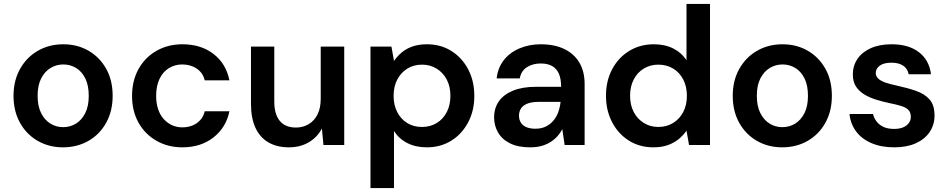

<svg xmlns="http://www.w3.org/2000/svg" viewBox="-20 -740 4838 980"><path d="M301 12Q230 12 172.5 -21Q115 -54 82 -113.5Q49 -173 49 -251Q49 -329 82.5 -388.5Q116 -448 173.5 -481Q231 -514 303 -514Q375 -514 432 -481Q489 -448 522 -389Q555 -330 555 -251Q555 -173 522 -113.5Q489 -54 431.5 -21Q374 12 301 12ZM302 -91Q338 -91 367.5 -109Q397 -127 415 -162.5Q433 -198 433 -251Q433 -304 415.5 -339.5Q398 -375 368.5 -393Q339 -411 303 -411Q268 -411 238 -393Q208 -375 190 -339.5Q172 -304 172 -251Q172 -198 190 -162.5Q208 -127 237.5 -109Q267 -91 302 -91Z M911 12Q837 12 778.5 -21.5Q720 -55 687 -114Q654 -173 654 -250Q654 -328 687 -387.5Q720 -447 778.5 -480.5Q837 -514 911 -514Q1006 -514 1070 -464.5Q1134 -415 1151 -330H1025Q1016 -368 984.5 -389.5Q953 -411 910 -411Q873 -411 842.5 -392.5Q812 -374 794.5 -338Q777 -302 777 -251Q777 -213 787 -183Q797 -153 815.5 -132.5Q834 -112 858 -101Q882 -90 910 -90Q939 -90 962.5 -99.5Q986 -109 1002.5 -127.5Q1019 -146 1025 -172H1151Q1134 -89 1069.5 -38.5Q1005 12 911 12Z M1454 12Q1394 12 1350.5 -13Q1307 -38 1284 -87.5Q1261 -137 1261 -210V-502H1380V-222Q1380 -157 1408 -123Q1436 -89 1491 -89Q1527 -89 1556 -106.5Q1585 -124 1601 -156.5Q1617 -189 1617 -236V-502H1737V0H1631L1623 -84Q1600 -40 1556.5 -14Q1513 12 1454 12Z M1871 220V-502H1978L1991 -429Q2007 -452 2029.5 -471.5Q2052 -491 2084.5 -502.5Q2117 -514 2159 -514Q2230 -514 2284.5 -479.5Q2339 -445 2370 -385.5Q2401 -326 2401 -250Q2401 -175 2369.5 -115.5Q2338 -56 2283.5 -22Q2229 12 2159 12Q2102 12 2059.5 -9.5Q2017 -31 1991 -71V220ZM2134 -92Q2176 -92 2209 -112Q2242 -132 2260.5 -168Q2279 -204 2279 -251Q2279 -298 2260.5 -333.5Q2242 -369 2209 -389.5Q2176 -410 2134 -410Q2091 -410 2058.5 -389.5Q2026 -369 2007.5 -333.5Q1989 -298 1989 -251Q1989 -204 2007.5 -168Q2026 -132 2058.5 -112Q2091 -92 2134 -92Z M2686 12Q2624 12 2583 -8.5Q2542 -29 2522 -64Q2502 -99 2502 -141Q2502 -188 2526.5 -223Q2551 -258 2599 -277.5Q2647 -297 2717 -297H2844Q2844 -337 2833 -363Q2822 -389 2799 -402.5Q2776 -416 2740 -416Q2699 -416 2669.5 -397Q2640 -378 2633 -340H2515Q2521 -394 2551.5 -433Q2582 -472 2631.5 -493Q2681 -514 2740 -514Q2811 -514 2861 -489.5Q2911 -465 2937.5 -420Q2964 -375 2964 -311V0H2862L2850 -81Q2840 -61 2824.5 -44Q2809 -27 2789 -14.5Q2769 -2 2743.5 5Q2718 12 2686 12ZM2713 -83Q2742 -83 2764.5 -93.5Q2787 -104 2803.5 -123Q2820 -142 2829 -166.5Q2838 -191 2841 -218V-220H2730Q2694 -220 2671.5 -211Q2649 -202 2639 -186Q2629 -170 2629 -150Q2629 -129 2639 -113.5Q2649 -98 2668 -90.5Q2687 -83 2713 -83Z M3315 12Q3245 12 3190.5 -22Q3136 -56 3104.5 -116Q3073 -176 3073 -251Q3073 -327 3104.5 -386.5Q3136 -446 3191.5 -480Q3247 -514 3317 -514Q3374 -514 3416.5 -492.5Q3459 -471 3484 -432V-720H3604V0H3497L3484 -73Q3469 -51 3446 -31.5Q3423 -12 3390.5 0Q3358 12 3315 12ZM3340 -92Q3383 -92 3416 -112.5Q3449 -133 3467.5 -168.5Q3486 -204 3486 -251Q3486 -298 3467.5 -334Q3449 -370 3416 -390Q3383 -410 3340 -410Q3299 -410 3266 -390Q3233 -370 3214.5 -334Q3196 -298 3196 -252Q3196 -204 3214.5 -168.5Q3233 -133 3266 -112.5Q3299 -92 3340 -92Z M3972 12Q3901 12 3843.5 -21Q3786 -54 3753 -113.5Q3720 -173 3720 -251Q3720 -329 3753.5 -388.5Q3787 -448 3844.5 -481Q3902 -514 3974 -514Q4046 -514 4103 -481Q4160 -448 4193 -389Q4226 -330 4226 -251Q4226 -173 4193 -113.5Q4160 -54 4102.5 -21Q4045 12 3972 12ZM3973 -91Q4009 -91 4038.5 -109Q4068 -127 4086 -162.5Q4104 -198 4104 -251Q4104 -304 4086.5 -339.5Q4069 -375 4039.5 -393Q4010 -411 3974 -411Q3939 -411 3909 -393Q3879 -375 3861 -339.5Q3843 -304 3843 -251Q3843 -198 3861 -162.5Q3879 -127 3908.5 -109Q3938 -91 3973 -91Z M4544 12Q4478 12 4428 -9.5Q4378 -31 4349.5 -69.5Q4321 -108 4316 -158H4436Q4441 -137 4454.5 -119.5Q4468 -102 4490 -92Q4512 -82 4543 -82Q4572 -82 4591 -90.5Q4610 -99 4619.5 -113Q4629 -127 4629 -143Q4629 -167 4616 -179.5Q4603 -192 4578.5 -199.5Q4554 -207 4519 -214Q4485 -221 4451.5 -231.5Q4418 -242 4391.5 -258Q4365 -274 4349 -298.5Q4333 -323 4333 -360Q4333 -404 4356.5 -439Q4380 -474 4424.5 -494Q4469 -514 4531 -514Q4618 -514 4670.5 -473.5Q4723 -433 4732 -361H4618Q4613 -389 4590.5 -404.5Q4568 -420 4530 -420Q4491 -420 4470.5 -405Q4450 -390 4450 -367Q4450 -351 4462.5 -339Q4475 -327 4499.5 -318.5Q4524 -310 4558 -303Q4613 -291 4656 -276Q4699 -261 4724.5 -232.5Q4750 -204 4750 -150Q4750 -103 4725 -66Q4700 -29 4654 -8.5Q4608 12 4544 12Z"/></svg>

Font: DM Sans 16pt SemiBold
Style: Regular
Weight: 600
Version: Version 4.004;gftools[0.9.30]